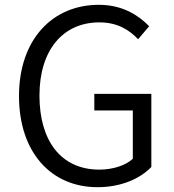

<svg xmlns="http://www.w3.org/2000/svg" viewBox="-20 -765 724 798"><path d="M385 13C483 13 562 -22 609 -71V-375H372V-306H532V-105C502 -77 448 -60 393 -60C234 -60 144 -179 144 -368C144 -556 241 -672 393 -672C468 -672 517 -641 554 -602L600 -656C558 -699 492 -745 391 -745C198 -745 59 -601 59 -366C59 -130 194 13 385 13Z"/></svg>

Font: Noto Sans HK DemiLight
Style: Regular
Weight: 350
Designer: Ryoko NISHIZUKA 西塚涼子 (kana, bopomofo & ideographs); Paul D. Hunt (Latin, Greek & Cyrillic); Sandoll Communications 산돌커뮤니
Foundry: Adobe
Version: Version 2.004;hotconv 1.0.118;makeotfexe 2.5.65603